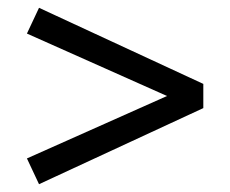

<svg xmlns="http://www.w3.org/2000/svg" viewBox="-20 -476 590 492"><path d="M80 -456 501 -261V-199L80 -4L49 -70L408 -230L49 -390Z"/></svg>

Font: EauTestText Semibold
Style: Regular
Weight: 600
Designer: Christian Thalmann (Catharsis Fonts)
Version: Version 0.001;PS 000.001;hotconv 1.0.88;makeotf.lib2.5.64775